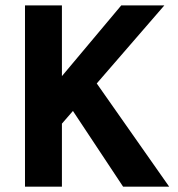

<svg xmlns="http://www.w3.org/2000/svg" viewBox="-20 -696 665 716"><path d="M439 0 252 -282.2 210.9 -234.9V0H73.2V-675.8H210.9V-412.1L432.1 -675.8H592.8L340.8 -384.8L610.8 0Z"/></svg>

Font: Clear Sans
Style: Bold
Weight: 700
Foundry: Intel Corporation
Version: Version 1.00